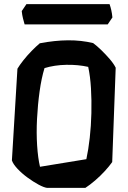

<svg xmlns="http://www.w3.org/2000/svg" viewBox="-20 -916 622 936"><path d="M505 -797H100Q96 -811 92 -826.5Q88 -842 86 -862L109 -896H514Q519 -882 522.5 -866.5Q526 -851 528 -831ZM434 -706Q453 -692 474.5 -671Q496 -650 515 -628Q534 -606 544 -586L527 -126Q513 -106 491 -82Q469 -58 444 -36.5Q419 -15 396 0H210Q194 -2 168 -16Q142 -30 114 -50.5Q86 -71 65 -93.5Q44 -116 38 -134L65 -581Q75 -598 93.5 -621.5Q112 -645 134 -667.5Q156 -690 174 -705Q247 -719 311.5 -719.5Q376 -720 434 -706ZM175 -103 401 -140Q411 -186 417.5 -244Q424 -302 425.5 -364.5Q427 -427 423.5 -485.5Q420 -544 410 -590Q361 -601 303.5 -600Q246 -599 197 -584Q182 -535 173 -470Q164 -405 160.5 -336.5Q157 -268 161 -206.5Q165 -145 175 -103Z"/></svg>

Font: Langar
Style: Regular
Weight: 400
Designer: Alessia Mazzarella
Foundry: Typeland
Version: Version 1.001; ttfautohint (v1.8.3)